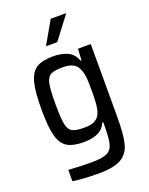

<svg xmlns="http://www.w3.org/2000/svg" viewBox="-169 -812 857 1101"><g transform="rotate(-20 260.0 -261.0)"><path d="M80 193V124Q158 129 219 129Q285 129 314.5 115.5Q344 102 353 67Q362 32 362 -45V-65H357Q340 -27 305.5 -11Q271 5 218 5Q152 5 117 -17.5Q82 -40 68 -95Q54 -150 54 -255Q54 -361 68.5 -417Q83 -473 118 -495.5Q153 -518 219 -518Q270 -518 307 -501.5Q344 -485 361 -440H366L370 -510H448V-68Q448 40 434.5 95Q421 150 376.5 176.5Q332 203 238 203Q143 203 80 193ZM349 -126Q357 -148 359.5 -178Q362 -208 362 -256Q362 -304 360 -332Q358 -360 350 -380Q340 -412 316.5 -426Q293 -440 252 -440Q199 -440 177 -428Q155 -416 147.5 -379.5Q140 -343 140 -256Q140 -169 147.5 -132.5Q155 -96 177 -84Q199 -72 252 -72Q293 -72 316 -85Q339 -98 349 -126ZM205 -586V-591L282 -725H373V-720L271 -586Z"/></g></svg>

Font: Saira Semi Condensed
Style: Regular
Weight: 400
Width: 4
Designer: Hector Gatti with collaboration of the Omnibus-Type team
Foundry: Omnibus-Type
Version: Version 1.001; ttfautohint (v1.8)